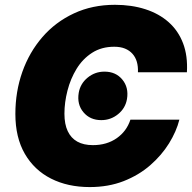

<svg xmlns="http://www.w3.org/2000/svg" viewBox="-20 -757 787 787"><path d="M347.7 9.8Q257.8 9.8 189.2 -24.9Q120.6 -59.6 81.8 -126.5Q43 -193.4 43 -290Q43 -381.3 71.5 -462.2Q100.1 -543 153.8 -605Q207.5 -667 283 -702.1Q358.4 -737.3 451.2 -737.3Q519.5 -737.3 575.7 -719.2Q631.8 -701.2 671.4 -666Q710.9 -630.9 730.5 -579.3Q750 -527.8 746.1 -460.9H545.4Q546.4 -484.9 540.8 -503.9Q535.2 -522.9 522.9 -536.6Q510.7 -550.3 492.2 -557.9Q473.6 -565.4 448.2 -565.4Q396 -565.4 357.4 -540.5Q318.8 -515.6 293.9 -474.9Q269 -434.1 256.6 -385.7Q244.1 -337.4 244.1 -291Q244.1 -248 257.6 -219.5Q271 -190.9 296.9 -176.5Q322.8 -162.1 360.8 -162.1Q389.6 -162.1 414.3 -169.4Q439 -176.8 458.7 -190.7Q478.5 -204.6 492.7 -223.6Q506.8 -242.7 514.6 -266.6H715.3Q703.1 -218.3 672.9 -169.4Q642.6 -120.6 595.9 -79.8Q549.3 -39.1 486.8 -14.6Q424.3 9.8 347.7 9.8ZM395 -264.6Q349.1 -264.6 322 -296.9Q294.9 -329.1 302.7 -376.5Q309.1 -414.1 339.1 -438.7Q369.1 -463.4 408.2 -463.4Q454.6 -463.4 481.4 -430.9Q508.3 -398.4 500.5 -351.1Q494.1 -313.5 464.1 -289.1Q434.1 -264.6 395 -264.6Z"/></svg>

Font: Inter 16pt Black
Style: Italic
Weight: 900
Italic angle: -9.3988°
Version: Version 4.001;git-66647c0bb